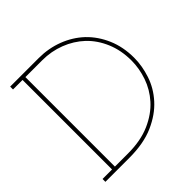

<svg xmlns="http://www.w3.org/2000/svg" viewBox="-183 -849 998 998"><g transform="rotate(-45 316.0 -350.0)"><path d="M211 0Q317 0 390.5 -32.5Q464 -65 510 -116Q556 -167 576.5 -229Q597 -291 597 -350Q597 -430 569 -495Q541 -560 493 -606Q445 -651 381 -675.5Q317 -700 245 -700H35V-679H105V-21H35V0ZM126 -679H249Q316 -679 375.5 -656Q435 -633 480 -591Q525 -548 551 -486.5Q577 -425 577 -350Q577 -292 557 -234Q537 -176 495 -129Q452 -81 384 -51Q316 -21 222 -21H126Z"/></g></svg>

Font: Josefin Slab Thin ExtraLight
Style: Regular
Weight: 250
Version: Version 2.000